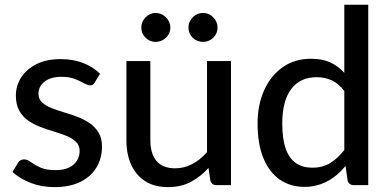

<svg xmlns="http://www.w3.org/2000/svg" viewBox="-20 -758 1596 786"><path d="M202.5 8Q150 8 105.8 -9.2Q61.5 -26.5 31 -54L54 -91.5Q61 -105.5 79.5 -105.5Q87 -105.5 94.2 -101.8Q101.5 -98 110 -92Q124.5 -81.5 147 -71.5Q169.5 -61.5 207 -61.5Q241 -61.5 262.8 -72.2Q284.5 -83 295.2 -100.8Q306 -118.5 306 -139.5Q306 -163 291 -177.5Q276 -192 252 -201.8Q228 -211.5 200 -219.8Q172 -228 144.8 -238.5Q117.5 -249 95 -264.8Q72.5 -280.5 58.8 -305.2Q45 -330 45 -367Q45 -406.5 66.2 -440.2Q87.5 -474 128.5 -495Q169.5 -516 228.5 -516Q279 -516 320 -500.2Q361 -484.5 389.5 -456L368 -420.5Q364 -414 359.5 -411.2Q355 -408.5 348 -408.5Q340 -408.5 321 -418.5Q307 -427 285.2 -435.2Q263.5 -443.5 230.5 -443.5Q187.5 -443.5 162.5 -423.8Q137.5 -404 137.5 -374.5Q137.5 -352.5 152.2 -338.8Q167 -325 191 -315.5Q215 -306 243 -297.8Q271 -289.5 298 -279.2Q325 -269 347.5 -253.5Q370 -238 383.8 -214.8Q397.5 -191.5 397.5 -157Q397.5 -110 375 -72.5Q352.5 -35 309 -13.5Q265.5 8 202.5 8Z M668 8Q612.5 8 574.5 -16.2Q536.5 -40.5 517 -83.8Q497.5 -127 497.5 -184V-508H595.5V-184Q595.5 -129.5 620.5 -99.2Q645.5 -69 697 -69Q768.5 -69 827.5 -135V-508H925.5V0H866.5Q846.5 0 841 -19.5L833.5 -70.5Q801 -34.5 761 -13.2Q721 8 668 8ZM811 -586.5Q786.5 -586.5 769 -603.5Q751.5 -620.5 751.5 -644.5Q751.5 -669.5 769 -687.2Q786.5 -705 811 -705Q835.5 -705 853 -687.2Q870.5 -669.5 870.5 -644.5Q870.5 -620.5 853 -603.5Q835.5 -586.5 811 -586.5ZM617 -586.5Q593.5 -586.5 576 -603.5Q558.5 -620.5 558.5 -644.5Q558.5 -669.5 576 -687.2Q593.5 -705 617 -705Q641 -705 659.2 -687.2Q677.5 -669.5 677.5 -644.5Q677.5 -620.5 659.2 -603.5Q641 -586.5 617 -586.5Z M1226 7Q1168.5 7 1125.2 -23Q1082 -53 1058.2 -110.8Q1034.5 -168.5 1034.5 -252.5Q1034.5 -328 1061 -387.8Q1087.5 -447.5 1136.8 -482.5Q1186 -517.5 1253.5 -517.5Q1299.5 -517.5 1332 -502.5Q1364.5 -487.5 1389.5 -460V-738.5H1487.5V0H1428.5Q1408.5 0 1403 -19.5L1394.5 -78.5Q1324 7 1226 7ZM1258 -71.5Q1300.5 -71.5 1331.8 -90.5Q1363 -109.5 1389.5 -144V-385.5Q1366 -416.5 1338 -429.2Q1310 -442 1276 -442Q1209 -442 1172.2 -393.5Q1135.5 -345 1135.5 -252.5Q1135.5 -188 1150 -148.2Q1164.5 -108.5 1192 -90Q1219.5 -71.5 1258 -71.5Z"/></svg>

Font: Verano Sans Medium
Style: Regular
Weight: 500
Designer: Lukasz Dziedzic with Adam Twardoch and Botio Nikoltchev
Foundry: tyPoland Lukasz Dziedzic
Version: Version 3.001;December 28, 2019;FontCreator 12.0.0.2547 64-b